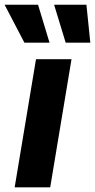

<svg xmlns="http://www.w3.org/2000/svg" viewBox="-64 -798 405 818"><path d="M-1.5 0 89.4 -545.9H240.7L149.9 0ZM40 -616.2 -44.4 -777.8H98.1L147 -616.2ZM215.8 -616.2 166.5 -777.8H304.2L320.8 -616.2Z"/></svg>

Font: Inter Tight
Style: Bold Italic
Weight: 700
Italic angle: -9.39999°
Designer: Rasmus Andersson
Foundry: rsms
Version: Version 3.004